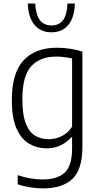

<svg xmlns="http://www.w3.org/2000/svg" viewBox="-20 -814 550 1064"><path d="M218 230Q185 230 147 224Q109 218 78 207V156.5Q115.5 169 149.8 174.8Q184 180.5 216 180.5Q298 180.5 338.8 142.2Q379.5 104 379.5 8V-54H376Q354.5 -28.5 319.2 -10.2Q284 8 237.5 8Q186 8 142.2 -17Q98.5 -42 72 -100.5Q45.5 -159 45.5 -259.5Q45.5 -409 110.2 -479.2Q175 -549.5 296 -549.5Q331.5 -549.5 369.5 -543.8Q407.5 -538 436.5 -528V1Q436.5 125 381.2 177.5Q326 230 218 230ZM250.5 -42.5Q287.5 -42.5 322.8 -60Q358 -77.5 379.5 -112.5V-490Q363 -494 339.5 -497.2Q316 -500.5 292.5 -500.5Q201.5 -500.5 152.8 -446.5Q104 -392.5 104 -265.5Q104 -176.5 123.5 -128.2Q143 -80 176 -61.2Q209 -42.5 250.5 -42.5ZM265.5 -635Q207 -635 172 -675.2Q137 -715.5 134 -794.5H175Q178.5 -732 201 -702.5Q223.5 -673 265.5 -673Q307.5 -673 329.5 -702.5Q351.5 -732 354 -794.5H395Q392 -715 358 -675Q324 -635 265.5 -635Z"/></svg>

Font: Encode Sans Semi Condensed Light
Style: Regular
Weight: 300
Width: 4
Designer: Multiple Designers
Foundry: Impallari Type
Version: Version 3.000; ttfautohint (v1.8.3) -l 8 -r 50 -G 200 -x 14 